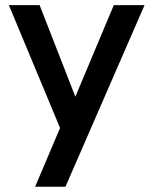

<svg xmlns="http://www.w3.org/2000/svg" viewBox="-20 -709 583 729"><path d="M113.3 0 208 -223.1 13.7 -689.5H130.4L266.1 -341.8L412.1 -689.5H528.8L228.5 0Z"/></svg>

Font: Acari Sans SemiBold
Style: Regular
Weight: 600
Designer: Alfredo Marco Pradil and Stefan Peev
Foundry: Hanken Design Co.
Version: Version 1.045;January 11, 2019;FontCreator 11.5.0.2425 64-bi